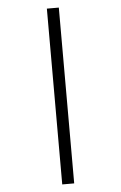

<svg xmlns="http://www.w3.org/2000/svg" viewBox="-64 -804 687 1088"><g transform="rotate(-5 279.5 -260.0)"><path d="M245 240H313V-760H245Z"/></g></svg>

Font: Noto Serif Tamil SemiBold
Style: Italic
Weight: 600
Italic angle: -12°
Designer: Indian Type Foundry, Tom Grace, and the Monotype Design Team
Foundry: Monotype Imaging Inc.
Version: Version 2.003